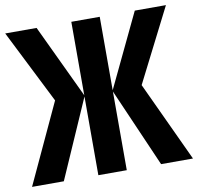

<svg xmlns="http://www.w3.org/2000/svg" viewBox="-87 -797 908 880"><g transform="rotate(-10 366.5 -357.0)"><path d="M165 -372.1 -6.8 -713.9H139.2L300.8 -372.1V-713.9H433.1V-372.1L596.2 -713.9H741.2L567.9 -372.1L741.2 0H592.8L433.1 -366.2V0H300.8V-366.2L140.1 0H-7.8Z"/></g></svg>

Font: Open Sans Condensed
Style: Bold
Weight: 700
Width: 3
Designer: Monotype Design Team
Foundry: Monotype Imaging Inc.
Version: Version 3.003; ttfautohint (v1.8.4)